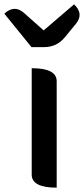

<svg xmlns="http://www.w3.org/2000/svg" viewBox="-59 -864 386 884"><path d="M202 0Q87 0 87 -60V-550Q202 -550 202 -490V0ZM86 -647 -39 -801Q7 -844 52 -804L142 -724L282 -844Q328 -801 291 -755L240 -693Q203 -647 144 -647Z"/></svg>

Font: Swei Half Moon CJK TC
Style: Medium
Weight: 500
Version: Version 2.125